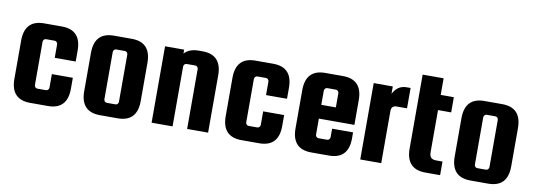

<svg xmlns="http://www.w3.org/2000/svg" viewBox="-51 -896 3367 1208"><g transform="rotate(10 1632.5 -292.0)"><path d="M406 -296H272V-382Q272 -390 266.5 -396Q261 -402 253 -402H198Q190 -402 184.5 -396Q179 -390 179 -382V-106Q179 -98 184.5 -92Q190 -86 198 -86H253Q261 -86 266.5 -92Q272 -98 272 -106V-192H406V-122Q406 10 282 10H169Q45 10 45 -122V-366Q45 -498 169 -498H282Q406 -498 406 -366Z M852 -366V-122Q852 10 728 10H615Q491 10 491 -122V-366Q491 -498 615 -498H728Q852 -498 852 -366ZM718 -94V-395Q718 -403 712.5 -409Q707 -415 699 -415H644Q636 -415 630.5 -409Q625 -403 625 -395V-94Q625 -86 630.5 -80Q636 -74 644 -74H699Q707 -74 712.5 -80Q718 -86 718 -94Z M1077 0H943V-488H1065V-463Q1096 -498 1159 -498H1180Q1304 -498 1304 -366V0H1170V-382Q1170 -390 1164.5 -396Q1159 -402 1151 -402H1096Q1088 -402 1082.5 -396Q1077 -390 1077 -382Z M1756 -296H1622V-382Q1622 -390 1616.5 -396Q1611 -402 1603 -402H1548Q1540 -402 1534.5 -396Q1529 -390 1529 -382V-106Q1529 -98 1534.5 -92Q1540 -86 1548 -86H1603Q1611 -86 1616.5 -92Q1622 -98 1622 -106V-192H1756V-122Q1756 10 1632 10H1519Q1395 10 1395 -122V-366Q1395 -498 1519 -498H1632Q1756 -498 1756 -366Z M2078 -498Q2202 -498 2202 -366V-208H1975V-106Q1975 -98 1980.5 -92Q1986 -86 1994 -86H2049Q2057 -86 2062.5 -92Q2068 -98 2068 -106V-160H2202V-122Q2202 10 2078 10H1965Q1841 10 1841 -122V-366Q1841 -498 1965 -498ZM1975 -296H2068V-386Q2068 -394 2062.5 -400Q2057 -406 2049 -406H1994Q1986 -406 1980.5 -400Q1975 -394 1975 -386Z M2484 -498H2510V-368H2444Q2410 -368 2410 -333V0H2276V-488H2398V-441Q2427 -498 2484 -498Z M2748 -77H2788V10H2694Q2570 10 2570 -122V-594H2704V-488H2788V-391H2704V-125Q2704 -97 2715 -87Q2726 -77 2748 -77Z M3219 -366V-122Q3219 10 3095 10H2982Q2858 10 2858 -122V-366Q2858 -498 2982 -498H3095Q3219 -498 3219 -366ZM3085 -94V-395Q3085 -403 3079.5 -409Q3074 -415 3066 -415H3011Q3003 -415 2997.5 -409Q2992 -403 2992 -395V-94Q2992 -86 2997.5 -80Q3003 -74 3011 -74H3066Q3074 -74 3079.5 -80Q3085 -86 3085 -94Z"/></g></svg>

Font: Squada One
Style: Regular
Weight: 400
Designer: Joe Prince
Foundry: Joe Prince
Version: Version 1.001